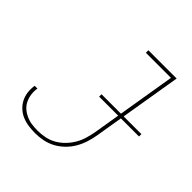

<svg xmlns="http://www.w3.org/2000/svg" viewBox="-199 -878 1028 1028"><g transform="rotate(45 315.5 -363.5)"><path d="M225 8Q200 8 174.5 4.5Q149 1 126.5 -8.5Q104 -18 86 -34.5Q68 -51 57 -72.5Q46 -94 43 -119Q40 -144 44 -170H65Q61 -147 64 -124.5Q67 -102 76.5 -82.5Q86 -63 102 -49Q118 -35 138 -26Q158 -17 180 -14Q202 -11 225 -11Q252 -11 279.5 -16.5Q307 -22 332 -36Q357 -50 377.5 -71Q398 -92 412.5 -116.5Q427 -141 435 -167.5Q443 -194 448 -221L530 -716H340V-735H554L468 -218Q463 -189 454 -160.5Q445 -132 429.5 -105Q414 -78 391 -55.5Q368 -33 341 -18.5Q314 -4 284 2Q254 8 225 8ZM631 -373H329V-391H631Z"/></g></svg>

Font: Iosevka SS04 Thin Extended
Style: Italic
Weight: 100
Width: 7
Italic angle: -9°
Monospace: yes
Designer: Belleve Invis
Foundry: Belleve Invis
Version: Version 19.0.0; ttfautohint (v1.8.4)